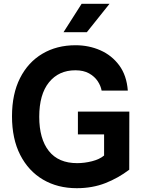

<svg xmlns="http://www.w3.org/2000/svg" viewBox="-20 -978 752 1008"><path d="M383 10Q282.5 10 206 -35Q129.5 -80 86.2 -164.5Q43 -249 43 -367.5Q43 -484.5 85.2 -568Q127.5 -651.5 202.8 -696Q278 -740.5 376.5 -740.5Q446.5 -740.5 506.8 -714Q567 -687.5 606 -634.8Q645 -582 651 -502.5H513.5Q509 -527.5 492.8 -552Q476.5 -576.5 447.5 -592.8Q418.5 -609 375.5 -609Q288.5 -609 237.2 -545.8Q186 -482.5 186 -365Q186 -249 236.5 -185.2Q287 -121.5 385 -121.5Q423.5 -121.5 463 -131.5Q502.5 -141.5 526.5 -161.5V-272.5H389V-392H659L658.5 -87Q600.5 -43 532.8 -16.5Q465 10 383 10ZM313.5 -809 408.5 -958H555L436 -809Z"/></svg>

Font: Spline Sans SemiBold
Style: Regular
Weight: 600
Designer: Eben Sorkin, Mirko Velimirovic
Foundry: Sorkin Type
Version: Version 1.000; ttfautohint (v1.8.3)